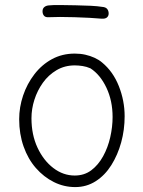

<svg xmlns="http://www.w3.org/2000/svg" viewBox="-20 -760 581 781"><path d="M284 -542Q307 -542 327 -537.5Q347 -533 364.5 -525Q382 -517 395 -506Q440 -469 463.5 -409.5Q487 -350 487 -287Q487 -232 473 -181Q459 -130 433 -88.5Q407 -47 369.5 -23Q332 1 286 1Q240 1 199 -19.5Q158 -40 126 -76.5Q94 -113 76 -164Q58 -215 58 -275Q58 -324 74 -371.5Q90 -419 120 -458Q150 -497 191.5 -519.5Q233 -542 284 -542ZM108 -279Q108 -212 132.5 -159.5Q157 -107 197 -76.5Q237 -46 284 -46Q323 -46 351.5 -67.5Q380 -89 399.5 -124.5Q419 -160 428.5 -202Q438 -244 438 -284Q438 -350 413 -403Q388 -456 348 -482Q332 -489 315.5 -491.5Q299 -494 284 -494Q243 -494 210 -474.5Q177 -455 154.5 -423.5Q132 -392 120 -354.5Q108 -317 108 -279ZM178 -690Q165 -689 159 -696Q153 -703 153 -714Q153 -725 160 -731Q167 -737 178 -738Q196 -740 225 -739.5Q254 -739 287 -738.5Q320 -738 349 -736.5Q378 -735 396 -732Q410 -731 416 -723.5Q422 -716 422 -705Q422 -695 415 -689Q408 -683 393 -684Q373 -686 344 -687.5Q315 -689 283.5 -690Q252 -691 224 -691Q196 -691 178 -690Z"/></svg>

Font: Playpen Sans ExtraLight
Style: Regular
Weight: 250
Designer: Laura Meseguer, Veronika Burian, José Scaglione
Foundry: TypeTogether
Version: Version 1.001